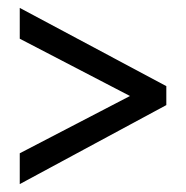

<svg xmlns="http://www.w3.org/2000/svg" viewBox="-20 -598 470 486"><path d="M30 -210 309 -355 30 -500V-578L401 -380V-332L30 -132Z"/></svg>

Font: Noto Sans ExtraCondensed
Style: Regular
Weight: 400
Width: 2
Designer: Monotype Design Team
Foundry: Monotype Imaging Inc.
Version: Version 2.013